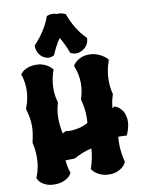

<svg xmlns="http://www.w3.org/2000/svg" viewBox="-104 -1048 819 1118"><g transform="rotate(-10 306.0 -489.0)"><path d="M607.9 -311Q608.9 -305.2 609.4 -299.6Q609.9 -293.9 609.9 -288.1Q609.9 -273.4 607.2 -260Q604.5 -246.6 601.1 -236.1Q597.7 -225.6 595 -219Q592.3 -212.4 591.8 -211.9L587.9 -205.1Q580.6 -206.1 572.3 -206.5Q564 -207 554.2 -207Q550.3 -207 546.6 -207Q543 -207 539.1 -206.1Q537.6 -196.3 537.4 -186Q537.1 -175.8 537.1 -166Q537.1 -138.2 541 -110.8Q544.9 -83.5 550.8 -60.1L551.8 -56.2L549.8 -51.8Q549.3 -50.8 543.9 -42.5Q538.6 -34.2 527.1 -24.7Q515.6 -15.1 497.1 -7.6Q478.5 0 452.1 0Q425.3 0 406.5 -6.8Q387.7 -13.7 375.7 -22.2Q363.8 -30.8 358.2 -37.8Q352.5 -44.9 352.1 -45.9L349.1 -50.8L351.1 -56.2Q359.9 -80.1 365.7 -109.9Q371.6 -139.6 373 -167Q358.4 -164.1 343.8 -159.4Q329.1 -154.8 315.9 -149.4Q302.7 -144 291.3 -138.4Q279.8 -132.8 271 -127.9L265.1 -126Q255.4 -126 241 -125.5Q226.6 -125 212.9 -125Q215.3 -100.1 219.2 -81.8Q223.1 -63.5 227.1 -55.2L229 -49.8L227.1 -45.9Q226.6 -44.9 221.7 -37.4Q216.8 -29.8 205.6 -21Q194.3 -12.2 175 -5.1Q155.8 2 127 2Q98.1 2 79.3 -5.6Q60.5 -13.2 49.6 -22.7Q38.6 -32.2 34.2 -40Q29.8 -47.9 29.8 -48.8L27.8 -54.2L29.8 -58.1Q41 -85.4 46.4 -113.5Q51.8 -141.6 51.8 -171.9Q51.8 -192.4 49.6 -213.1Q47.4 -233.9 42 -255.9V-262.2Q47.9 -286.1 51.5 -309.3Q55.2 -332.5 55.2 -356Q55.2 -382.3 50.8 -407.2Q46.4 -432.1 39.1 -457L38.1 -460.9L40 -464.8Q61 -518.6 61 -571.8Q61 -593.3 57.9 -614.3Q54.7 -635.3 47.9 -657.2L45.9 -663.1L49.8 -668Q50.3 -668.5 55.7 -674.1Q61 -679.7 72 -686.3Q83 -692.9 99.6 -698Q116.2 -703.1 139.2 -703.1Q162.6 -703.1 179.7 -697Q196.8 -690.9 208.3 -683.6Q219.7 -676.3 225.6 -669.9Q231.4 -663.6 231.9 -663.1L236.8 -658.2L233.9 -651.9Q225.1 -625 220.5 -599.4Q215.8 -573.7 215.8 -547.9Q215.8 -527.3 218.5 -508.1Q221.2 -488.8 227.1 -469.2V-461.9Q220.2 -438.5 217 -417Q213.9 -395.5 213.9 -373Q213.9 -352.1 216.3 -329.8Q218.8 -307.6 224.1 -282.2L240.2 -291L247.1 -292Q249.5 -291.5 253.4 -291Q256.8 -290.5 261.2 -290.3Q265.6 -290 272 -290Q290 -290 317.1 -295.2Q344.2 -300.3 376 -316.9Q377 -326.2 377.4 -335.4Q377.9 -344.7 377.9 -354Q377.9 -381.3 374 -406.7Q370.1 -432.1 363.8 -454.1V-461.9Q378.9 -506.8 378.9 -550.8Q378.9 -576.7 374.3 -601.3Q369.6 -626 359.9 -650.9L356.9 -657.2L359.9 -662.1Q360.4 -662.6 365.7 -669.9Q371.1 -677.2 382.3 -685.8Q393.6 -694.3 411.4 -701.2Q429.2 -708 454.1 -708Q479 -708 498 -701.2Q517.1 -694.3 530.3 -686.3Q543.5 -678.2 550.5 -671.4Q557.6 -664.6 558.1 -664.1L563 -658.2L561 -651.9Q550.3 -622.6 545.7 -594.2Q541 -565.9 541 -538.1Q541 -518.6 543.2 -499Q545.4 -479.5 550.8 -460.9V-454.1Q544.9 -437 540.5 -417.7Q536.1 -398.4 535.2 -375Q538.1 -377.4 541 -379.6Q543.9 -381.8 546.9 -384.8L551.8 -382.8Q552.7 -382.3 560.3 -379.2Q567.9 -376 577.1 -367.9Q586.4 -359.9 595.2 -346.2Q604 -332.5 607.9 -311ZM460 -804.7V-799.3Q458.5 -782.2 451.2 -769Q443.8 -755.9 432.9 -746.6Q421.9 -737.3 408.7 -732.4Q395.5 -727.5 382.8 -727.5Q366.2 -727.5 352.1 -735.4L347.7 -737.3L346.7 -741.7Q337.9 -765.6 327.1 -788.1Q316.4 -810.5 303.7 -832.5Q288.6 -811.5 276.6 -789.1Q264.6 -766.6 254.9 -742.7L250 -737.3Q243.7 -734.4 237.1 -732.4Q230.5 -730.5 223.6 -730.5Q209 -730.5 195.8 -737.1Q182.6 -743.7 172.9 -754.6Q163.1 -765.6 157.5 -780.3Q151.9 -794.9 151.9 -810.5V-814.5L154.8 -817.4Q220.2 -886.7 250 -966.3L252 -971.7L255.9 -972.7Q262.7 -975.6 269.8 -977.1Q276.9 -978.5 283.7 -978.5Q297.9 -978.5 312 -972.7Q314.9 -973.6 317.4 -973.6Q319.8 -973.6 322.8 -973.6Q340.8 -973.6 358.9 -964.4L362.8 -962.4L363.8 -958.5Q380.9 -913.1 403.6 -876Q426.3 -838.9 457 -808.6Z"/></g></svg>

Font: Hanalei Fill
Style: Regular
Weight: 400
Version: Version 1.000